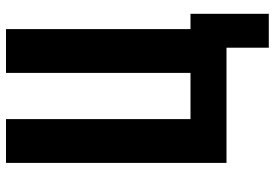

<svg xmlns="http://www.w3.org/2000/svg" viewBox="-158 -617 916 640"><g transform="rotate(-90 300.0 -297.0)"><path d="M461 141V0H77V-735H223V-120H377V-735H523V-120H574V141Z"/></g></svg>

Font: Iosevka Custom Heavy Extended
Style: Regular
Weight: 900
Width: 7
Monospace: yes
Designer: Belleve Invis
Foundry: Belleve Invis
Version: Version 11.2.4; ttfautohint (v1.8.4)